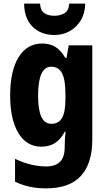

<svg xmlns="http://www.w3.org/2000/svg" viewBox="-20 -799 589 1059"><path d="M213 -559Q254 -559 284.5 -541Q315 -523 340 -480H347L359 -549H489V-27Q489 102 426.5 171Q364 240 233 240Q138 240 63 203V77Q109 99 152 109Q195 119 235 119Q284 119 310.5 94Q337 69 337 10V3Q337 -35 342 -72H337Q313 -28 281.5 -9Q250 10 208 10Q127 10 81.5 -65Q36 -140 36 -271Q36 -408 82.5 -483.5Q129 -559 213 -559ZM262 -431Q190 -431 190 -270Q190 -116 263 -116Q303 -116 322 -148Q341 -180 341 -254V-278Q341 -360 322 -395.5Q303 -431 262 -431ZM450 -779Q449 -726 426 -687.5Q403 -649 365 -627.5Q327 -606 280 -606Q207 -606 160.5 -651Q114 -696 113 -779H201Q203 -741 224.5 -726.5Q246 -712 280 -712Q312 -712 335.5 -726Q359 -740 362 -779Z"/></svg>

Font: Noto Sans Gujarati UI Condensed ExtraBold
Style: Regular
Weight: 800
Width: 3
Designer: Jelle Bosma - Monotype Design Team, Universal Thirst
Foundry: Monotype Imaging Inc.
Version: Version 2.106; ttfautohint (v1.8.4.7-5d5b)